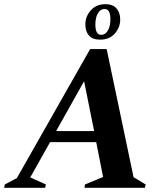

<svg xmlns="http://www.w3.org/2000/svg" viewBox="-53 -900 790 920"><path d="M-33 0 -30 -16 28 -47 379 -665H458L587 -51L645 -16L641 0H352L354 -16L441 -52L408 -219H187L92 -50L167 -16L163 0ZM216 -272H398L350 -511ZM427 -710Q390 -710 373 -730Q356 -750 356 -782Q356 -822 382.5 -851Q409 -880 452 -880Q488 -880 505.5 -859.5Q523 -839 523 -807Q523 -768 497 -739Q471 -710 427 -710ZM432 -733Q452 -733 464 -754Q476 -775 476 -808Q476 -857 448 -857Q428 -857 416 -836.5Q404 -816 404 -782Q404 -733 432 -733Z"/></svg>

Font: Spectral
Style: Bold Italic
Weight: 700
Italic angle: -10°
Designer: Jean-Baptiste Levee
Foundry: Production Type
Version: Version 2.001